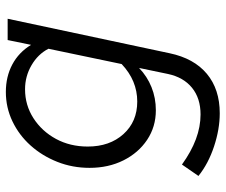

<svg xmlns="http://www.w3.org/2000/svg" viewBox="-76 -458 753 640"><g transform="rotate(-90 300.0 -137.5)"><path d="M243 219Q190 219 132.5 200Q75 181 34 148L72 93Q115 124 156.5 139.5Q198 155 239 155Q293 155 328 126.5Q363 98 374 46L394 -50Q366 -23 330 -8.5Q294 6 253 6Q198 6 154.5 -23Q111 -52 86 -102Q61 -152 61 -215Q61 -272 81 -322.5Q101 -373 135.5 -411.5Q170 -450 216 -472Q262 -494 314 -494Q365 -494 405.5 -472.5Q446 -451 471 -410L487 -488H558L443 52Q426 133 374.5 176Q323 219 243 219ZM282 -56Q352 -56 407 -108L458 -352Q440 -387 403 -408.5Q366 -430 323 -430Q270 -430 226.5 -402Q183 -374 157.5 -327Q132 -280 132 -221Q132 -148 173.5 -102Q215 -56 282 -56Z"/></g></svg>

Font: Red Hat Mono
Style: Italic
Weight: 300
Italic angle: -12°
Monospace: yes
Designer: Pentagram, MCKL
Foundry: Pentagram, MCKL
Version: Version 1.023